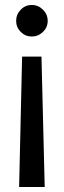

<svg xmlns="http://www.w3.org/2000/svg" viewBox="-20 -731 256 773"><path d="M147 -503 160 22H57L69 -503ZM108 -711Q134 -711 153 -692Q172 -673 172 -647Q172 -621 153 -602.5Q134 -584 108 -584Q82 -584 63.5 -602.5Q45 -621 45 -647Q45 -673 63.5 -692Q82 -711 108 -711Z"/></svg>

Font: Red Hat Display Medium
Style: Regular
Weight: 500
Designer: Pentagram / MCKL
Foundry: Pentagram / MCKL
Version: Version 1.005; Red Hat Display Medium